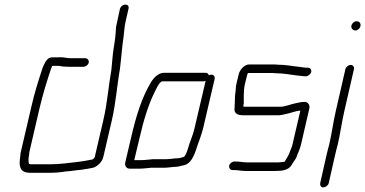

<svg xmlns="http://www.w3.org/2000/svg" viewBox="-20 -747 1581 831"><path d="M349 -495H286C267 -495 252 -501 235 -499H206C184 -499 174 -476 165 -455C146 -398 129 -344 115 -282L71 -93C69 -86 68 -80 68 -74L66 -56C62 -21 71 1 111 1H191C217 1 242 -1 265 -5L288 -7C297 -8 304 -9 310 -10L329 -12C342 -13 350 -16 362 -17L383 -21C401 -26 422 -46 427 -67L464 -226C482 -304 486 -375 499 -448C505 -495 508 -543 515 -589C518 -612 518 -628 523 -651L536 -708C539 -719 534 -727 523 -727C512 -727 502 -719 499 -708L487 -652C485 -643 483 -635 482 -628C481 -601 478 -574 473 -545C467 -510 466 -479 462 -444C449 -372 445 -303 427 -226L390 -67C390 -65 383 -58 381 -57C359 -52 337 -49 315 -46C277 -42 239 -36 199 -36H119C114 -36 111 -36 107 -37H106C102 -47 103 -64 106 -77C106 -82 107 -88 108 -93L152 -282C166 -341 183 -396 201 -450L206 -462H236C247 -459 264 -458 278 -458H341C351 -458 362 -466 364 -476C366 -486 359 -495 349 -495Z M700 -58H642C628 -57 608 -54 593 -54H561L585 -154C601 -224 622 -294 650 -350C657 -364 668 -389 681 -395H861C864 -395 867 -396 870 -397L821 -188C816 -169 815 -167 809 -150L801 -128C795 -111 788 -78 776 -68C769 -66 756 -62 749 -62C734 -62 715 -58 700 -58ZM541 -17H585C599 -17 621 -20 635 -21H692C708 -21 727 -25 742 -25C753 -25 767 -31 777 -32C812 -41 824 -85 837 -124L845 -146C851 -163 852 -167 858 -187L909 -405C911 -415 905 -424 895 -424C892 -424 887 -423 884 -421C882 -428 877 -432 870 -432H690C666 -432 645 -411 633 -390C594 -326 568 -241 548 -154L522 -43C519 -30 527 -17 541 -17Z M1013 -425 1003 -383C1000 -371 1001 -359 999 -347L997 -331C997 -314 996 -294 995 -276C993 -256 1009 -248 1033 -248H1184C1198 -248 1207 -252 1219 -254C1237 -257 1261 -268 1280 -268L1245 -118C1242 -107 1236 -96 1233 -86C1228 -72 1219 -60 1212 -47L1195 -45C1190 -44 1184 -44 1178 -44H1052C1035 -44 1016 -48 1001 -48H995C985 -48 974 -40 972 -30C970 -20 977 -11 986 -11H992C1009 -11 1025 -7 1044 -7H1170C1200 -7 1227 -10 1241 -31C1246 -41 1256 -53 1262 -64C1268 -82 1277 -98 1282 -118L1319 -278C1322 -292 1313 -306 1299 -306C1285 -306 1273 -303 1259 -300C1238 -296 1214 -285 1193 -285H1042C1039 -285 1036 -285 1033 -286C1033 -290 1034 -294 1035 -298C1036 -324 1033 -353 1040 -383L1050 -424C1050 -425 1052 -428 1054 -431H1153C1160 -431 1165 -431 1172 -430C1205 -430 1237 -424 1267 -420C1276 -420 1289 -417 1297 -417H1304C1313 -417 1325 -426 1327 -436C1329 -446 1322 -454 1313 -454H1306C1298 -454 1289 -456 1281 -457C1249 -460 1218 -467 1182 -467C1175 -468 1169 -468 1162 -468H1058C1039 -468 1018 -447 1013 -425Z M1475 -448 1433 -265C1422 -217 1416 -169 1405 -122C1401 -107 1397 -93 1394 -79L1366 45C1364 55 1369 64 1379 64C1389 64 1401 55 1403 45L1431 -79C1434 -93 1438 -107 1442 -122C1453 -170 1459 -217 1470 -265L1512 -448C1514 -457 1508 -466 1498 -466C1488 -466 1477 -457 1475 -448ZM1501 -636C1498 -625 1508 -615 1518 -615C1528 -615 1538 -624 1540 -634C1543 -646 1535 -655 1523 -655C1513 -655 1503 -646 1501 -636Z"/></svg>

Font: Electronic
Style: SeLtIt
Weight: 300
Version: Version 1.011